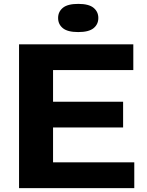

<svg xmlns="http://www.w3.org/2000/svg" viewBox="-20 -968 757 988"><path d="M78 0V-740H666V-607.5H253V-444.5H613.5V-312H253V-132.5H671V0ZM382.5 -803Q328 -803 303.5 -823Q279 -843 279 -875.5Q279 -907.5 303.5 -927.8Q328 -948 382.5 -948Q437 -948 461.5 -927.8Q486 -907.5 486 -875.5Q486 -843 461.5 -823Q437 -803 382.5 -803Z"/></svg>

Font: Encode Sans Expanded Expanded
Style: Bold
Weight: 700
Width: 7
Designer: Multiple Designers
Foundry: Impallari Type
Version: Version 3.000; ttfautohint (v1.8.3) -l 8 -r 50 -G 200 -x 14 